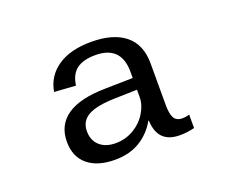

<svg xmlns="http://www.w3.org/2000/svg" viewBox="-73 -816 745 615"><g transform="rotate(-20 300.0 -508.5)"><path d="M100.6 -424.8Q100.6 -481.9 144.5 -512Q188.5 -542 275.4 -543L368.7 -544.9V-565.9Q368.7 -654.8 280.8 -654.8Q239.7 -654.8 217.3 -638.2Q194.8 -621.6 189.5 -584L116.7 -588.9Q125.5 -640.6 168.5 -669.9Q211.4 -699.2 282.7 -699.2Q357.4 -699.2 397.9 -666.5Q438.5 -633.8 438.5 -568.8V-426.8Q438.5 -398.4 446 -383.8Q453.6 -369.1 474.6 -369.1Q486.8 -369.1 498.5 -373V-327.1Q474.1 -320.8 448.7 -320.8Q373.5 -320.8 370.6 -398.9H368.7Q347.7 -361.3 312 -339.6Q276.4 -317.9 226.6 -317.9Q167.5 -317.9 134 -345.7Q100.6 -373.5 100.6 -424.8ZM172.4 -434.6Q172.4 -403.3 192.4 -385.3Q212.4 -367.2 246.6 -367.2Q280.3 -367.2 308.3 -383.8Q336.4 -400.4 352.5 -427Q368.7 -453.6 368.7 -480V-504.9L293.5 -502.9Q230 -501.5 201.2 -485.1Q172.4 -468.8 172.4 -434.6Z"/></g></svg>

Font: Cousine
Style: Regular
Weight: 400
Monospace: yes
Designer: Steve Matteson
Foundry: Monotype Imaging Inc.
Version: Version 1.21